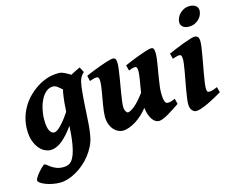

<svg xmlns="http://www.w3.org/2000/svg" viewBox="-131 -842 1565 1267"><g transform="rotate(-15 651.5 -208.5)"><path d="M179.7 -85.9Q184.6 -85.9 193.1 -89.4Q201.7 -92.8 215.1 -104.5Q228.5 -116.2 247.1 -138.2Q265.6 -160.2 290.5 -197.3Q292 -225.6 294.9 -257.6Q297.9 -289.6 304.2 -328.1Q305.7 -336.4 308.6 -344.7Q293.5 -358.9 278.3 -370.1Q263.2 -381.3 250 -381.3Q230 -381.3 213.9 -372.1Q197.8 -362.8 185.3 -347.4Q172.9 -332 163.6 -312Q154.3 -292 148.4 -270.3Q142.6 -248.5 139.6 -226.3Q136.7 -204.1 136.7 -185.1Q136.7 -132.8 148.9 -109.4Q161.1 -85.9 179.7 -85.9ZM471.2 -420.4Q454.6 -406.7 445.1 -386.7Q435.5 -366.7 431.2 -331.5Q424.3 -273.4 421.6 -228.8Q418.9 -184.1 416.7 -145.8Q414.6 -107.4 411.9 -72.8Q409.2 -38.1 402.3 -0.5Q396.5 33.2 381.1 64.5Q365.7 95.7 344.2 123Q322.8 150.4 296.6 172.6Q270.5 194.8 242.4 210.7Q214.4 226.6 186 235.4Q157.7 244.1 132.3 244.1Q106.4 244.1 80.6 239Q54.7 233.9 34.2 225.8Q13.7 217.8 0.7 208.3Q-12.2 198.7 -12.2 189.9Q-12.2 184.6 -7.3 175.8Q-2.4 167 4.9 157Q12.2 147 21 137Q29.8 127 38.1 118.9Q46.4 110.8 52.7 105.7Q59.1 100.6 61 100.6Q66.9 100.6 75.9 108.4Q85 116.2 98.9 125.7Q112.8 135.3 132.3 143.1Q151.9 150.9 179.2 150.9Q195.3 150.9 209.7 146.2Q224.1 141.6 236.1 127.7Q248 113.8 257.6 88.9Q267.1 64 274.4 23.4Q280.3 -12.7 283 -43Q285.6 -73.2 287.1 -102.1Q246.1 -44.9 206.5 -12.5Q167 20 125 20Q108.9 20 88.9 10.7Q68.8 1.5 51.5 -18.8Q34.2 -39.1 22.2 -71Q10.3 -103 10.3 -148.9Q10.3 -226.6 47.9 -294.7Q85.4 -362.8 158.2 -411.1Q185.1 -429.2 222.7 -443.1Q260.3 -457 308.6 -457Q326.2 -457 347.2 -446.8Q368.2 -436.5 387.7 -424.3Q405.8 -435.1 422.6 -442.9Q439.5 -450.7 452.1 -457Z M1014.2 -57.6Q994.6 -44.4 973.9 -30.8Q953.1 -17.1 933.6 -5.6Q914.1 5.9 896.7 12.9Q879.4 20 866.7 20Q855.5 20 844 13.2Q832.5 6.3 822.8 -7.3Q813 -21 805.7 -41.5Q798.3 -62 795.4 -88.9Q776.9 -65.4 755.1 -45.4Q733.4 -25.4 710.2 -11Q687 3.4 664.1 11.7Q641.1 20 620.1 20Q605 20 588.9 12.5Q572.8 4.9 559.3 -10.3Q545.9 -25.4 537.4 -47.9Q528.8 -70.3 528.8 -100.1Q528.8 -114.7 531 -134.3Q533.2 -153.8 536.9 -175.5Q540.5 -197.3 544.4 -220Q548.3 -242.7 552 -263.7Q555.7 -284.7 557.9 -302.5Q560.1 -320.3 560.1 -332Q560.1 -343.3 558.6 -349.9Q557.1 -356.4 554.4 -359.6Q551.8 -362.8 548.1 -363.8Q544.4 -364.7 540 -364.7Q535.6 -364.7 528.1 -363Q520.5 -361.3 513.2 -358.9Q504.4 -356.4 494.6 -353L486.3 -390.6Q500 -397 517.8 -404.3Q535.6 -411.6 554.7 -418.9Q573.7 -426.3 592.8 -433.1Q611.8 -439.9 628.4 -445.3Q645 -450.7 658 -453.9Q670.9 -457 677.2 -457Q691.4 -457 696.3 -447.8Q701.2 -438.5 701.2 -416Q701.2 -401.9 698.2 -379.2Q695.3 -356.4 690.9 -329.8Q686.5 -303.2 681.6 -274.4Q676.8 -245.6 672.4 -219Q668 -192.4 665 -169.7Q662.1 -147 662.1 -132.8Q662.1 -111.8 669.7 -99.9Q677.2 -87.9 684.1 -87.9Q699.7 -87.9 729.7 -112.1Q759.8 -136.2 800.3 -190.4Q803.2 -210 806.9 -230.5Q810.5 -251 813.5 -269.8Q816.4 -288.6 818.6 -304.7Q820.8 -320.8 820.8 -332Q820.8 -343.3 819.6 -349.9Q818.4 -356.4 815.9 -359.6Q813.5 -362.8 810.3 -363.8Q807.1 -364.7 802.7 -364.7Q798.3 -364.7 791.5 -363Q784.7 -361.3 777.8 -358.9Q770 -356.4 761.7 -353L752 -390.6Q765.6 -397 783 -404.3Q800.3 -411.6 819.1 -418.9Q837.9 -426.3 856.4 -433.1Q875 -439.9 891.1 -445.3Q907.2 -450.7 919.9 -453.9Q932.6 -457 939 -457Q952.6 -457 957 -447.8Q961.4 -438.5 961.4 -416Q961.4 -401.9 959 -381.6Q956.5 -361.3 952.6 -337.9L944.3 -289.6Q940.4 -264.6 936.5 -240.7Q932.6 -216.8 930.2 -195.6Q927.7 -174.3 927.7 -158.2Q927.7 -136.2 929.4 -121.3Q931.2 -106.4 934.6 -97.4Q938 -88.4 942.9 -84.7Q947.8 -81.1 953.6 -81.1Q966.3 -81.1 976.8 -84.2Q987.3 -87.4 1004.9 -94.7Z M1303.2 -59.6Q1280.3 -45.9 1254.6 -31.7Q1229 -17.6 1204.3 -6.1Q1179.7 5.4 1158.2 12.7Q1136.7 20 1122.1 20Q1105.5 20 1093.3 4.6Q1081.1 -10.7 1081.1 -37.1Q1081.1 -51.8 1084.2 -75.9Q1087.4 -100.1 1092.3 -128.9Q1097.2 -157.7 1103 -188.5Q1108.9 -219.2 1113.8 -247.1Q1118.7 -274.9 1121.8 -297.6Q1125 -320.3 1125 -332Q1125 -343.3 1123.5 -349.9Q1122.1 -356.4 1119.6 -359.6Q1117.2 -362.8 1113.3 -363.8Q1109.4 -364.7 1105 -364.7Q1101.1 -364.7 1093.8 -363Q1086.4 -361.3 1079.1 -358.9Q1070.3 -356.4 1061 -353L1051.8 -390.6Q1072.3 -399.9 1099.9 -411.4Q1127.4 -422.9 1154.5 -433.1Q1181.6 -443.4 1204.1 -450.2Q1226.6 -457 1236.8 -457Q1250.5 -457 1258.5 -447.8Q1266.6 -438.5 1266.6 -416Q1266.6 -401.9 1263.2 -377.4Q1259.8 -353 1254.6 -324Q1249.5 -294.9 1243.7 -262.9Q1237.8 -231 1232.7 -201.9Q1227.5 -172.9 1224.1 -148.4Q1220.7 -124 1220.7 -109.9Q1220.7 -94.7 1223.9 -87.9Q1227.1 -81.1 1235.4 -81.1Q1242.7 -81.1 1249 -82Q1255.4 -83 1262 -85Q1268.6 -86.9 1275.9 -89.8Q1283.2 -92.8 1293.5 -97.2ZM1314 -616.2Q1314 -602.5 1307.9 -587.4Q1301.8 -572.3 1289.8 -559.6Q1277.8 -546.9 1260.3 -538.6Q1242.7 -530.3 1219.7 -530.3Q1205.1 -530.3 1194.3 -533.9Q1183.6 -537.6 1176.8 -543.9Q1169.9 -550.3 1166.7 -558.1Q1163.6 -565.9 1163.6 -574.2Q1163.6 -587.4 1169.7 -602.5Q1175.8 -617.7 1188 -630.6Q1200.2 -643.6 1217.5 -652.1Q1234.9 -660.6 1257.8 -660.6Q1272.5 -660.6 1283.2 -656.7Q1293.9 -652.8 1300.8 -646.7Q1307.6 -640.6 1310.8 -632.6Q1314 -624.5 1314 -616.2Z"/></g></svg>

Font: Gentium Book Basic
Style: Bold Italic
Weight: 700
Italic angle: -8°
Designer: J. Victor Gaultney and Annie Olsen
Foundry: SIL International
Version: Version 1.102; 2013; Maintenance release